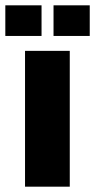

<svg xmlns="http://www.w3.org/2000/svg" viewBox="-59 -701 357 721"><path d="M35 0V-510H203V0ZM-39 -566V-681H97V-566ZM142 -566V-681H278V-566Z"/></svg>

Font: Saira Condensed Black
Style: Regular
Weight: 900
Width: 3
Designer: Hector Gatti with collaboration of the Omnibus-Type team
Foundry: Omnibus-Type
Version: Version 1.101